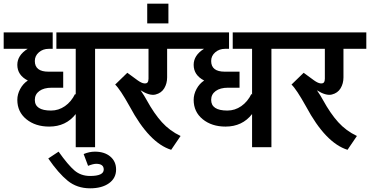

<svg xmlns="http://www.w3.org/2000/svg" viewBox="-47 -798 2008 1042"><path d="M239 -622V-533H217Q186 -533 164 -514Q142 -495 142 -467Q142 -409 216 -409H296V-322H234Q191 -322 166.5 -304Q142 -286 142 -256Q142 -198 230 -198Q271 -198 305.5 -222Q340 -246 361 -289L364 -283V-533H259V-622H574V-533H469V1H364V-179Q311 -111 220 -111Q145 -111 96 -151Q47 -191 47 -256Q47 -286 62.5 -315Q78 -344 104 -361Q47 -390 47 -446Q47 -498 103 -533H-27V-622Z M271 25Q322 97 357 127Q392 157 442 157Q516 157 516 122Q516 91 475 91Q459 91 431 102L407 38Q438 25 468 25Q520 25 551.5 51.5Q583 78 583 122Q583 169 544.5 196.5Q506 224 442 224Q371 224 320.5 183Q270 142 215 62Z M984 -622V-533H860V-378Q860 -345 844.5 -319Q829 -293 797 -285Q765 -277 716 -308Q738 -276 749 -255Q789 -182 831.5 -135Q874 -88 933 -60L882 15Q763 -22 657 -220Q604 -315 578 -339L644 -403L700 -362Q721 -347 735 -345.5Q749 -344 754 -351Q759 -358 759 -371V-533H519V-622Z M752 -778H867V-671H752Z M1196 -622V-533H1174Q1143 -533 1121 -514Q1099 -495 1099 -467Q1099 -409 1173 -409H1253V-322H1191Q1148 -322 1123.5 -304Q1099 -286 1099 -256Q1099 -198 1187 -198Q1228 -198 1262.5 -222Q1297 -246 1318 -289L1321 -283V-533H1216V-622H1531V-533H1426V1H1321V-179Q1268 -111 1177 -111Q1102 -111 1053 -151Q1004 -191 1004 -256Q1004 -286 1019.5 -315Q1035 -344 1061 -361Q1004 -390 1004 -446Q1004 -498 1060 -533H930V-622Z M1941 -622V-533H1817V-378Q1817 -345 1801.5 -319Q1786 -293 1754 -285Q1722 -277 1673 -308Q1695 -276 1706 -255Q1746 -182 1788.5 -135Q1831 -88 1890 -60L1839 15Q1720 -22 1614 -220Q1561 -315 1535 -339L1601 -403L1657 -362Q1678 -347 1692 -345.5Q1706 -344 1711 -351Q1716 -358 1716 -371V-533H1476V-622Z"/></svg>

Font: LT Superior Semi-bold
Style: Regular
Weight: 600
Designer: Daniel Lyons
Foundry: LyonsType
Version: Version 1.0